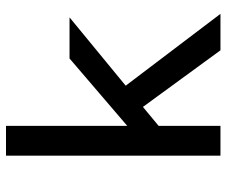

<svg xmlns="http://www.w3.org/2000/svg" viewBox="-76 -660 737 624"><g transform="rotate(-90 292.0 -348.5)"><path d="M325 -308 558.5 0H440L256 -252L194.5 -201V0H97.5V-697H194.5V-303L413.5 -490.5H547Z"/></g></svg>

Font: Betinya Sans Medium
Style: Regular
Weight: 500
Designer: Jonathan Pinhorn
Version: Version 2.001;December 9, 2019;FontCreator 12.0.0.2547 64-bi